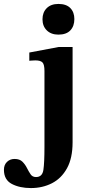

<svg xmlns="http://www.w3.org/2000/svg" viewBox="-134 -721 466 976"><path d="M23 235Q-34 235 -74 214Q-114 193 -114 142Q-114 117 -98.5 102Q-83 87 -60 87Q-34 87 -20 101Q-6 115 3 133Q12 151 21.5 165Q31 179 49 179Q81 179 86.5 143Q92 107 92 25V-360Q92 -393 82 -403.5Q72 -414 46 -414Q34 -414 24.5 -413Q15 -412 15 -412V-454L164 -482H235V2Q235 83 206.5 134.5Q178 186 130 210.5Q82 235 23 235ZM163 -545Q126 -545 104 -566.5Q82 -588 82 -623Q82 -658 103.5 -679.5Q125 -701 163 -701Q203 -701 223.5 -680Q244 -659 244 -624Q244 -588 223.5 -566.5Q203 -545 163 -545Z"/></svg>

Font: STIX Two Text
Style: Bold
Weight: 700
Designer: Ross Mills, John Hudson & Paul Hanslow, Tiro Typeworks Ltd; with prior portions MicroPress Inc., and Coen Hoffman.
Foundry: Tiro Typeworks Ltd
Version: Version 2.13 b171